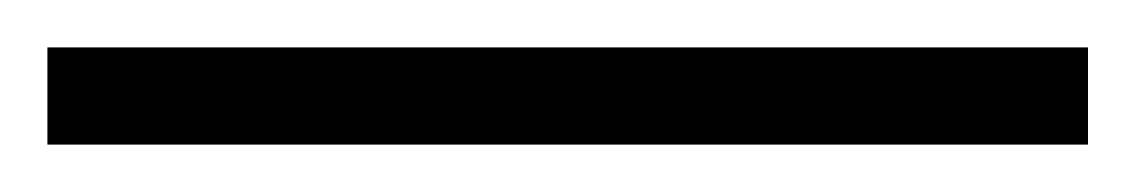

<svg xmlns="http://www.w3.org/2000/svg" viewBox="-20 -20 479 81"><path d="M439 0V41H0V0Z"/></svg>

Font: Inter Extra Light
Style: Regular
Weight: 200
Designer: Rasmus Andersson
Foundry: rsms
Version: Version 4.000;git-3c8e0fc